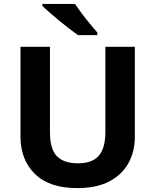

<svg xmlns="http://www.w3.org/2000/svg" viewBox="-20 -954 796 984"><path d="M671 -252Q671 -178 638.5 -118.5Q606 -59 540.5 -24.5Q475 10 375 10Q233 10 159 -62.5Q85 -135 85 -254V-714H236V-277Q236 -189 272 -153Q308 -117 379 -117Q453 -117 486.5 -156Q520 -195 520 -278V-714H671ZM364 -934Q379 -912 399.5 -884.5Q420 -857 441.5 -831.5Q463 -806 479 -787V-774H380Q361 -787 335.5 -806.5Q310 -826 283.5 -848Q257 -870 234 -890Q211 -910 197 -924V-934Z"/></svg>

Font: Noto Sans Sinhala UI
Style: Bold
Weight: 700
Designer: Jelle Bosma - Monotype Design Team
Foundry: Monotype Imaging Inc.
Version: Version 2.006; ttfautohint (v1.8.4.7-5d5b)